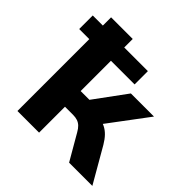

<svg xmlns="http://www.w3.org/2000/svg" viewBox="-181 -863 1022 1022"><g transform="rotate(45 330.0 -352.5)"><path d="M91 0V-541H15V-643H91V-705H254V-641H432V-541H254V-313H320L452 -493H626L441 -246L425 -281Q452 -278 472 -268Q492 -258 509 -240.5Q526 -223 542 -196L655 0H480L396 -145Q386 -163 374.5 -174Q363 -185 348.5 -190Q334 -195 314 -195H254V0Z"/></g></svg>

Font: Nunito Sans 7pt ExtraBold
Style: Regular
Weight: 800
Designer: Vernon Adams
Foundry: Vernon Adams
Version: Version 3.101;gftools[0.9.27]